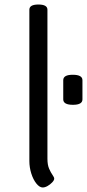

<svg xmlns="http://www.w3.org/2000/svg" viewBox="-20 -820 385 850"><path d="M190 -777V-117Q190 -90 197.5 -73Q205 -56 212.5 -45.5Q220 -35 220 -29Q220 -22 211 -12.5Q202 -3 190.5 3.5Q179 10 169 10Q155 10 141 -7.5Q127 -25 118.5 -52Q110 -79 110 -107V-777Q110 -800 150 -800Q190 -800 190 -777ZM345 -465V-380Q345 -356 303 -356Q260 -356 260 -380V-465Q260 -489 302 -489Q345 -489 345 -465Z"/></svg>

Font: Offside
Style: Regular
Weight: 400
Designer: Eduardo Rodriguez Tunni
Foundry: Eduardo Rodriguez Tunni
Version: Version 1.002; ttfautohint (v1.8.4.7-5d5b);gftools[0.9.23]